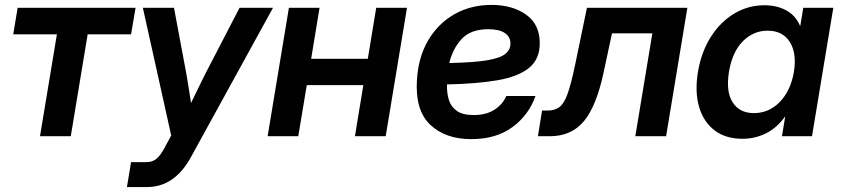

<svg xmlns="http://www.w3.org/2000/svg" viewBox="-20 -547 3378 771"><path d="M140.6 0 208.5 -409.2H33.2L50.8 -515.6H524.4L506.3 -409.2H332L264.2 0Z M489.7 204.1 506.3 104H567.4Q592.3 104 608.4 90.6Q624.5 77.1 640.6 46.9L667.5 -2.9L553.7 -515.6H678.7L729 -247.1Q733.9 -218.8 738.3 -190.2Q742.7 -161.6 747.1 -133.3Q760.7 -161.6 774.7 -190.2Q788.6 -218.8 802.7 -247.1L941.9 -515.6H1076.2L746.1 85Q680.7 204.1 570.3 204.1Z M1263.2 -515.6 1229.5 -311H1457L1490.7 -515.6H1614.3L1528.8 0H1405.3L1439 -205.1H1211.9L1177.7 0H1054.7L1140.1 -515.6Z M1872.6 11.7Q1768.1 11.7 1707.3 -46.4Q1646.5 -104.5 1654.3 -226.1Q1659.7 -317.9 1699.7 -385.5Q1739.7 -453.1 1805.4 -490.2Q1871.1 -527.3 1953.6 -527.3Q2037.6 -527.3 2092.5 -488.3Q2147.5 -449.2 2147.5 -373.5Q2147.5 -309.6 2104.5 -274.4Q2061.5 -239.3 1978.5 -224.9Q1895.5 -210.4 1774.9 -208Q1773.9 -173.8 1782.5 -146Q1791 -118.2 1814.5 -101.6Q1837.9 -85 1881.8 -85Q1932.1 -85 1965.3 -106.2Q1998.5 -127.4 2013.2 -161.6H2130.4Q2103 -84 2037.1 -36.1Q1971.2 11.7 1872.6 11.7ZM1784.2 -293.9Q1882.8 -295.9 1936 -304.9Q1989.3 -314 2009.5 -330.8Q2029.8 -347.7 2029.8 -372.1Q2029.8 -398.9 2007.3 -414.3Q1984.9 -429.7 1940.9 -429.7Q1869.6 -429.7 1833.5 -390.1Q1797.4 -350.6 1784.2 -293.9Z M2140.1 0 2156.7 -103H2178.7Q2207.5 -103 2226.1 -116.7Q2244.6 -130.4 2258.8 -169.2Q2272.9 -208 2288.6 -282.7L2336.9 -515.6H2740.2L2654.8 0H2531.2L2599.6 -413.1H2437.5L2403.8 -255.9Q2375 -120.6 2324.7 -60.3Q2274.4 0 2188.5 0Z M2961.4 10.3Q2894 10.3 2849.6 -23.4Q2805.2 -57.1 2787.4 -117.4Q2769.5 -177.7 2782.7 -258.3Q2795.9 -337.4 2833.7 -397.7Q2871.6 -458 2927.5 -491.9Q2983.4 -525.9 3049.3 -525.9Q3099.6 -525.9 3137.2 -505.4Q3174.8 -484.9 3192.4 -443.8H3193.8L3205.6 -515.6H3326.2L3240.7 0H3120.1L3132.8 -77.6H3131.3Q3100.1 -33.7 3056.2 -11.7Q3012.2 10.3 2961.4 10.3ZM3007.3 -92.8Q3067.9 -92.8 3111.6 -137.9Q3155.3 -183.1 3168 -258.3Q3180.2 -333.5 3151.4 -378.7Q3122.6 -423.8 3062.5 -423.8Q3004.9 -423.8 2962.6 -380.9Q2920.4 -337.9 2907.2 -258.3Q2894.5 -178.2 2922.4 -135.5Q2950.2 -92.8 3007.3 -92.8Z"/></svg>

Font: Inter Display SemiBold
Style: Italic
Weight: 600
Italic angle: -9.39999°
Designer: Rasmus Andersson
Foundry: rsms
Version: Version 4.000;git-a52131595